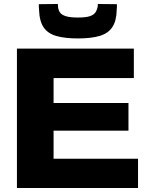

<svg xmlns="http://www.w3.org/2000/svg" viewBox="-20 -944 742 964"><path d="M65 0V-700H652V-552H249V-427H625V-288H249V-147H673V0ZM371 -751Q307 -751 264 -763Q221 -775 199.5 -806Q178 -837 176 -895Q175 -901 175 -908.5Q175 -916 175 -923L270 -924Q271 -921 271 -918.5Q271 -916 271 -914Q272 -896 280 -883Q288 -870 309.5 -863Q331 -856 371 -856Q412 -856 432 -863Q452 -870 460 -883Q468 -896 471 -914Q471 -916 471 -918.5Q471 -921 471 -924L567 -923Q567 -916 567 -908.5Q567 -901 566 -895Q565 -840 544.5 -808.5Q524 -777 481.5 -764Q439 -751 371 -751Z"/></svg>

Font: Georama SemiExpanded
Style: Bold
Weight: 700
Width: 6
Designer: Jean-Baptiste Levee
Foundry: Production Type
Version: Version 1.001